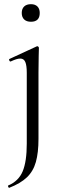

<svg xmlns="http://www.w3.org/2000/svg" viewBox="-20 -616 297 918"><path d="M166 -387Q166 -379 165 -348Q164 -317 164 -269V48Q164 114 151.5 158.5Q139 203 108.5 232Q78 261 24 282Q22 283 19.5 277.5Q17 272 19 271Q69 250 88.5 203Q108 156 108 71V-268Q108 -303 101 -319.5Q94 -336 77 -336Q68 -336 57 -332.5Q46 -329 31 -322Q27 -321 24.5 -326.5Q22 -332 25 -334L155 -394Q157 -395 158 -395Q161 -395 163.5 -392.5Q166 -390 166 -387ZM128 -512Q107 -512 95.5 -523Q84 -534 84 -554Q84 -574 95.5 -585Q107 -596 128 -596Q148 -596 159 -585Q170 -574 170 -554Q170 -512 128 -512Z"/></svg>

Font: Cormorant Light
Style: Regular
Weight: 400
Version: Version 4.000